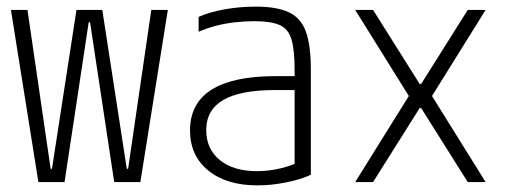

<svg xmlns="http://www.w3.org/2000/svg" viewBox="-20 -550 1540 580"><path d="M96 0 13 -520H63L133 -40H137L211 -520H289L363 -40H367L437 -520H487L404 0H325L252 -483H248L175 0Z M758 10Q664 10 609 -35Q554 -80 554 -156Q554 -238 619 -279Q684 -320 812 -320H894V-278H812Q706 -278 654.5 -248Q603 -218 603 -157Q603 -100 644 -66.5Q685 -33 756 -33Q792 -33 827.5 -41.5Q863 -50 887 -63L870 -31V-339Q870 -399 860.5 -431Q851 -463 824.5 -474.5Q798 -486 749 -486Q718 -486 688.5 -482.5Q659 -479 632 -472Q605 -465 580 -454V-499Q614 -514 659.5 -522Q705 -530 753 -530Q816 -530 852.5 -513Q889 -496 904 -454.5Q919 -413 919 -340V-22Q889 -8 844.5 1Q800 10 758 10Z M1053 0 1215 -260 1053 -520H1107L1248 -296H1252L1393 -520H1447L1285 -260L1447 0H1393L1252 -224H1248L1107 0Z"/></svg>

Font: M PLUS Code Latin Light
Style: Regular
Weight: 300
Designer: Coji Morishita
Foundry: UNDERFOREST DESIGN
Version: Version 1.002; ttfautohint (v1.8.3)